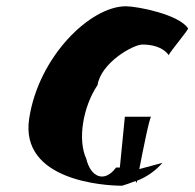

<svg xmlns="http://www.w3.org/2000/svg" viewBox="-20 -730 620 612"><path d="M73 -352C43 -154 313 -138 369 -138C379 -141 395 -146 412 -153C414 -150 415 -148 415 -146L417 -154C450 -167 477 -187 498 -211L424 -191C436 -253 457 -358 462 -358H378L362 -196H350C313 -146 269 -165 255 -224C227 -284 244 -389 291 -459C302 -530 404 -588 434 -588C461 -588 498 -582 518 -554C520 -564 586 -640 579 -640C550 -684 418 -710 381 -710C268 -710 103 -550 73 -352Z"/></svg>

Font: Ampere
Style: UltCndIta
Weight: 400
Version: Version 1